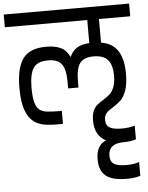

<svg xmlns="http://www.w3.org/2000/svg" viewBox="-76 -732 881 1144"><g transform="rotate(-5 365.0 -160.5)"><path d="M553 -604V-463Q623 -451 654 -401Q685 -351 685 -265Q685 -203 671 -165Q657 -127 637.5 -108.5Q618 -90 589 -72Q562 -56 549.5 -41.5Q537 -27 537 -1Q537 32 560.5 45Q584 58 632 58Q676 58 710 47V129Q680 140 635 140Q544 140 544 214Q544 248 566 262.5Q588 277 641 277Q684 277 717 266V348Q685 359 636 359Q550 359 511 328Q472 297 472 229Q472 187 486.5 160Q501 133 532 120Q465 86 465 -4Q465 -39 474.5 -61Q484 -83 497.5 -94.5Q511 -106 535 -121Q561 -137 576 -150.5Q591 -164 602 -190.5Q613 -217 613 -260Q613 -325 586 -355Q559 -385 501 -385Q443 -385 419.5 -353.5Q396 -322 396 -247V-208H334V-247Q334 -322 310.5 -353.5Q287 -385 229 -385Q164 -385 140.5 -348Q117 -311 117 -229Q117 -179 125 -145.5Q133 -112 153 -97Q169 -85 197.5 -81.5Q226 -78 266 -78H285V0H257Q197 0 165.5 -7.5Q134 -15 111 -32Q78 -58 61.5 -106.5Q45 -155 45 -237Q45 -355 85.5 -411Q126 -467 226 -467Q278 -467 312.5 -450.5Q347 -434 365 -393Q381 -430 410.5 -447Q440 -464 483 -466V-604H-10V-680H740V-604Z"/></g></svg>

Font: Rhodium Libre
Style: Regular
Weight: 400
Designer: James Puckett
Foundry: Dunwich Type Founders
Version: Version 1.001; ttfautohint (v1.3)